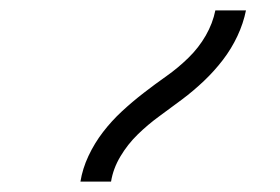

<svg xmlns="http://www.w3.org/2000/svg" viewBox="-20 -792 540 370"><path d="M135 -442Q139 -467 150.5 -491.5Q162 -516 178.5 -537.5Q195 -559 215 -577.5Q235 -596 257 -613Q279 -630 301 -645.5Q323 -661 343 -680.5Q363 -700 376.5 -723.5Q390 -747 395 -772H454Q449 -747 437.5 -722.5Q426 -698 409.5 -676.5Q393 -655 373 -636Q353 -617 331 -600.5Q309 -584 287 -568Q265 -552 245.5 -533Q226 -514 212 -490.5Q198 -467 194 -442Z"/></svg>

Font: Iosevka Term Curly Light
Style: Italic
Weight: 300
Italic angle: -9°
Designer: Belleve Invis
Foundry: Belleve Invis
Version: Version 32.3.0